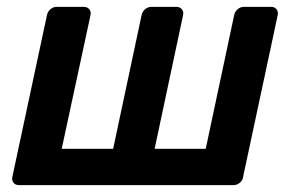

<svg xmlns="http://www.w3.org/2000/svg" viewBox="-20 -540 849 560"><path d="M35 0Q25 0 19.5 -7Q14 -14 16 -24L117 -496Q119 -506 127 -513Q135 -520 145 -520H224Q235 -520 240.5 -513Q246 -506 244 -496L160 -106H310L393 -496Q395 -506 403 -513Q411 -520 422 -520H494Q505 -520 510.5 -513Q516 -506 514 -496L431 -106H580L663 -496Q665 -506 673 -513Q681 -520 692 -520H771Q781 -520 786.5 -513Q792 -506 790 -496L689 -24Q688 -14 679.5 -7Q671 0 661 0Z"/></svg>

Font: Rubik Light Medium
Style: Italic
Weight: 500
Italic angle: -12°
Version: Version 2.104